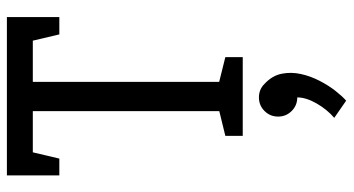

<svg xmlns="http://www.w3.org/2000/svg" viewBox="-248 -459 1000 543"><g transform="rotate(-90 251.5 -187.0)"><path d="M292 0H209.2V-593.7H27.5V-667H475.3V-593.7H292ZM282 0 275.3 -70.8 362 -49.2V0ZM27.5 -518.7V-667H110L75 -518.7ZM475.3 -518.7H426.2L391.2 -667H475.3ZM139.2 0V-49.2L224.2 -70L219.2 0ZM248 154.2Q225.3 154.2 209.6 138.4Q193.8 122.7 193.8 100Q193.8 77.3 209.6 61.6Q225.3 45.8 248 45.8Q270.7 45.8 286.4 61.6Q302.2 77.3 302.2 100Q302.2 122.7 286.4 138.4Q270.7 154.2 248 154.2ZM190.2 258.8Q213.7 238.8 230.8 209.1Q248 179.3 248 154.2L287.3 62.5Q309.8 83.8 315 110.4Q320.2 137 314.2 164.3Q308.2 191.7 295 217.2Q281.8 242.8 266.5 262.2Q251.2 281.7 238.8 292.5Z"/></g></svg>

Font: Epunda Slab Light
Style: Regular
Weight: 300
Designer: Simon Atzbach
Foundry: typofactur
Version: Version 1.102